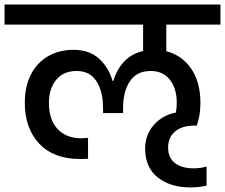

<svg xmlns="http://www.w3.org/2000/svg" viewBox="-44 -760 989 844"><path d="M687 -652V-535Q756 -517 796.5 -458Q837 -399 837 -308Q837 -252 821 -208H814Q755 -208 725 -181.5Q695 -155 695 -112Q695 -65 726 -42.5Q757 -20 806 -20Q838 -20 864 -28V56Q830 64 794 64Q705 64 649.5 20Q594 -24 594 -107Q594 -167 632 -210.5Q670 -254 729 -265Q733 -284 733 -309Q733 -370 703 -409Q673 -448 618 -448Q558 -448 527.5 -403.5Q497 -359 497 -284V-263H409V-284Q409 -358 380 -403Q351 -448 293 -448Q235 -448 203 -409Q171 -370 171 -307Q171 -234 209 -193Q247 -152 315 -152L343 -154V-62Q330 -61 309 -61Q192 -61 128.5 -128.5Q65 -196 65 -308Q65 -381 92.5 -433.5Q120 -486 168.5 -513.5Q217 -541 279 -541Q349 -541 391.5 -502Q434 -463 451 -404H454Q468 -452 500 -487.5Q532 -523 585 -536V-652H-24V-740H925V-652Z"/></svg>

Font: Poppins Cyr Med
Style: Regular
Weight: 500
Designer: Ninad Kale (Devanagari), Jonny Pinhorn (Latin)
Foundry: Indian Type Foundry
Version: 4.004